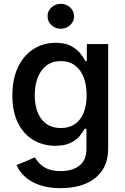

<svg xmlns="http://www.w3.org/2000/svg" viewBox="-20 -779 662 1015"><path d="M301.3 215.8Q237.3 215.8 190.2 199.5Q143.1 183.1 112.5 155.5Q82 127.9 67.4 93.8L164.1 53.2Q173.3 68.4 189.2 85.4Q205.1 102.5 232.2 114Q259.3 125.5 301.3 125.5Q362.3 125.5 399.7 96.7Q437 67.9 437 6.8V-98.6H427.2Q418 -80.1 400.4 -59.1Q382.8 -38.1 351.8 -23.2Q320.8 -8.3 272 -8.3Q208.5 -8.3 157.2 -38.3Q106 -68.4 75.7 -127.7Q45.4 -187 45.4 -274.4Q45.4 -362.8 75.7 -425Q106 -487.3 157.5 -520Q209 -552.7 273.4 -552.7Q323.2 -552.7 354.5 -536.4Q385.7 -520 403.8 -497.3Q421.9 -474.6 431.6 -456.5H439V-545.9H551.8V5.4Q551.8 77.1 518.8 124Q485.8 170.9 429.4 193.4Q373 215.8 301.3 215.8ZM301.3 -102.1Q345.2 -102.1 375.7 -122.8Q406.2 -143.6 422.1 -182.6Q438 -221.7 438 -275.9Q438 -329.6 422.4 -370.1Q406.7 -410.6 376.2 -433.3Q345.7 -456.1 301.3 -456.1Q255.9 -456.1 225.1 -432.1Q194.3 -408.2 179 -367.7Q163.6 -327.1 163.6 -275.9Q163.6 -224.1 179.2 -184.8Q194.8 -145.5 225.6 -123.8Q256.3 -102.1 301.3 -102.1ZM301.3 -627Q272.5 -627 252 -646.2Q231.4 -665.5 231.4 -692.9Q231.4 -720.7 252 -739.7Q272.5 -758.8 301.3 -758.8Q330.1 -758.8 350.8 -739.7Q371.6 -720.7 371.6 -692.9Q371.6 -665.5 350.8 -646.2Q330.1 -627 301.3 -627Z"/></svg>

Font: Inter
Style: 540
Weight: 540
Designer: Rasmus Andersson
Foundry: rsms
Version: Version 4.001;git-66647c0bb